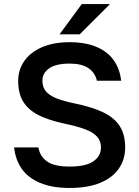

<svg xmlns="http://www.w3.org/2000/svg" viewBox="-20 -920 690 951"><path d="M50 -190H170Q178 -145 213.5 -120Q249 -95 325 -95Q405 -95 442.5 -121Q480 -147 480 -190Q480 -222 460.5 -243.5Q441 -265 401 -280Q361 -295 293 -309Q217 -326 168.5 -351Q120 -376 95 -416.5Q70 -457 70 -520Q70 -573 99.5 -616.5Q129 -660 186.5 -685.5Q244 -711 325 -711Q404 -711 459.5 -687Q515 -663 544.5 -620Q574 -577 580 -520H460Q451 -560 418 -582.5Q385 -605 325 -605Q257 -605 223.5 -581.5Q190 -558 190 -520Q190 -488 207.5 -467.5Q225 -447 259.5 -433Q294 -419 353 -407Q439 -389 492.5 -363Q546 -337 573 -295.5Q600 -254 600 -190Q600 -131 569 -85.5Q538 -40 476.5 -14.5Q415 11 325 11Q237 11 177.5 -14.5Q118 -40 87 -85Q56 -130 50 -190ZM385 -900H525L375 -750H275Z"/></svg>

Font: .
Style: 
Weight: 500
Designer: A.Korolkova, Vitaly Kuzmin
Foundry: ParaType Ltd
Version: Version 1.000; Glyphs 3.2, build 3192.0